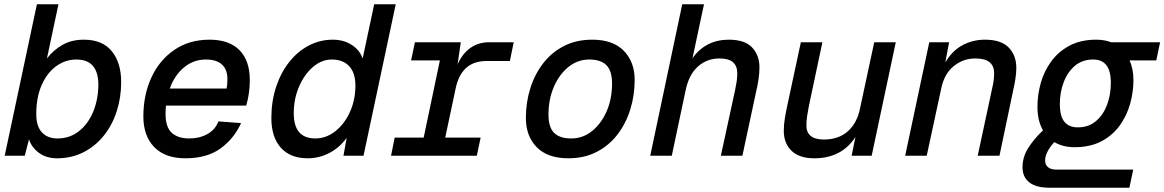

<svg xmlns="http://www.w3.org/2000/svg" viewBox="-20 -730 5458 900"><path d="M247 12Q197 12 162.5 -13.5Q128 -39 116 -77L96 0H2L153 -710H254L200 -456Q231 -496 273.5 -520Q316 -544 373 -544Q460 -544 504 -490Q548 -436 548 -346Q548 -273 527 -208Q506 -143 466 -93.5Q426 -44 370.5 -16Q315 12 247 12ZM249 -81Q307 -81 350 -115Q393 -149 416.5 -205.5Q440 -262 441 -330Q442 -451 338 -451Q286 -451 243 -419.5Q200 -388 175 -330.5Q150 -273 150 -195Q150 -138 176.5 -109.5Q203 -81 249 -81Z M849 12Q754 12 703 -40.5Q652 -93 652 -184Q652 -285 689.5 -366.5Q727 -448 797 -496Q867 -544 962 -544Q1054 -544 1102.5 -495Q1151 -446 1151 -354Q1151 -323 1146.5 -292Q1142 -261 1134 -235H758Q756 -216 756 -196Q756 -134 785 -107.5Q814 -81 867 -81Q915 -81 952 -101.5Q989 -122 1004 -161L1110 -153Q1077 -80 1013.5 -34Q950 12 849 12ZM945 -451Q887 -451 842.5 -414Q798 -377 776 -315H1042Q1044 -324 1045 -334Q1046 -344 1046 -360Q1046 -404 1020.5 -427.5Q995 -451 945 -451Z M1422 12Q1341 12 1296.5 -37.5Q1252 -87 1252 -177Q1252 -255 1274 -322Q1296 -389 1335.5 -439Q1375 -489 1427.5 -516.5Q1480 -544 1540 -544Q1590 -544 1628 -520Q1666 -496 1680 -456L1734 -710H1835L1684 0H1590L1605 -84Q1573 -39 1525 -13.5Q1477 12 1422 12ZM1458 -81Q1509 -81 1552 -115Q1595 -149 1620.5 -205.5Q1646 -262 1646 -329Q1646 -388 1617 -419.5Q1588 -451 1535 -451Q1488 -451 1447.5 -416.5Q1407 -382 1382 -324.5Q1357 -267 1357 -199Q1357 -81 1458 -81Z M1813 0 1830 -85H1966L2042 -447H1907L1925 -532H2140L2125 -429Q2173 -532 2274 -532H2388L2370 -444H2260Q2143 -444 2116 -316L2067 -85H2233L2215 0Z M2644 12Q2547 12 2496 -40Q2445 -92 2445 -177Q2445 -249 2465.5 -315Q2486 -381 2525.5 -432.5Q2565 -484 2623 -514Q2681 -544 2756 -544Q2853 -544 2904 -492Q2955 -440 2955 -355Q2955 -283 2934.5 -217Q2914 -151 2874.5 -99.5Q2835 -48 2777 -18Q2719 12 2644 12ZM2658 -81Q2712 -81 2755 -115.5Q2798 -150 2823.5 -208Q2849 -266 2849 -339Q2849 -398 2822.5 -424.5Q2796 -451 2742 -451Q2688 -451 2645 -416.5Q2602 -382 2576.5 -323.5Q2551 -265 2551 -193Q2551 -133 2577.5 -107Q2604 -81 2658 -81Z M3028 0 3178 -710H3280L3226 -457Q3257 -501 3300 -522.5Q3343 -544 3396 -544Q3472 -544 3506 -507Q3540 -470 3540 -414Q3540 -386 3535 -354.5Q3530 -323 3524 -299L3460 0H3359L3426 -309Q3430 -327 3433 -347Q3436 -367 3436 -387Q3436 -420 3416 -438Q3396 -456 3353 -456Q3295 -456 3253 -419.5Q3211 -383 3195 -312L3129 0Z M3797 12Q3727 12 3690.5 -23Q3654 -58 3654 -117Q3654 -147 3659.5 -179Q3665 -211 3671 -238L3734 -532H3835L3772 -235Q3767 -210 3763.5 -187Q3760 -164 3760 -141Q3760 -110 3780 -93Q3800 -76 3843 -76Q3910 -76 3953.5 -114Q3997 -152 4011 -220L4078 -532H4179L4066 0H3972L3990 -88Q3925 12 3797 12Z M4223 0 4336 -532H4429L4411 -437Q4443 -492 4491.5 -518Q4540 -544 4597 -544Q4673 -544 4708.5 -507Q4744 -470 4744 -412Q4744 -387 4739.5 -359Q4735 -331 4730 -310L4665 0H4563L4631 -317Q4635 -333 4637.5 -350.5Q4640 -368 4640 -388Q4640 -420 4619 -438Q4598 -456 4552 -456Q4495 -456 4450.5 -420Q4406 -384 4392 -315L4324 0Z M4900 150Q4837 150 4805 125Q4773 100 4773 54Q4773 7 4799 -35Q4825 -77 4869 -119Q4843 -164 4843 -229Q4843 -285 4858.5 -340.5Q4874 -396 4907.5 -442Q4941 -488 4993.5 -516Q5046 -544 5119 -544Q5157 -544 5188 -532H5418L5400 -447H5275Q5293 -406 5293 -355Q5293 -299 5277.5 -243.5Q5262 -188 5229 -142Q5196 -96 5143.5 -68Q5091 -40 5017 -40Q4962 -40 4922 -64Q4879 -16 4879 22Q4879 43 4893 54Q4907 65 4930 65H5292L5274 150ZM5032 -133Q5083 -133 5117.5 -162.5Q5152 -192 5169.5 -239Q5187 -286 5187 -341Q5187 -398 5166 -424.5Q5145 -451 5105 -451Q5053 -451 5018.5 -421.5Q4984 -392 4966 -344.5Q4948 -297 4948 -243Q4948 -184 4970 -158.5Q4992 -133 5032 -133Z"/></svg>

Font: Geist Mono Medium
Style: Italic
Weight: 500
Italic angle: -12°
Monospace: yes
Designer: Basement.studio, Andrés Briganti, Mateo Zaragoza
Foundry: Basement.studio, Vercel, Andrés Briganti, Guido Ferreyra, Mateo Zaragoza
Version: Version 1.500; ttfautohint (v1.8.4.7-5d5b)